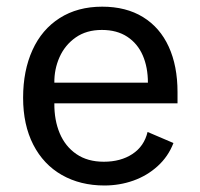

<svg xmlns="http://www.w3.org/2000/svg" viewBox="-20 -560 616 590"><path d="M294 -539.5Q367.5 -539.5 419.5 -507.5Q471.5 -475.5 498.5 -416.5Q525.5 -357.5 525.5 -277V-242.5H147Q146.5 -191 163.5 -150.5Q180.5 -110 214.8 -86.5Q249 -63 299 -63Q351 -63 387 -86.8Q423 -110.5 433.5 -154.5L513 -120.5Q497 -79 464.5 -49.5Q432 -20 389.8 -5Q347.5 10 301 10Q227 10 170.2 -22.2Q113.5 -54.5 82.2 -115.5Q51 -176.5 51 -259.5Q51 -343 79.8 -406.2Q108.5 -469.5 163.5 -504.5Q218.5 -539.5 294 -539.5ZM434.5 -306Q434.5 -353 418.8 -389.5Q403 -426 371.2 -447Q339.5 -468 293 -468Q245.5 -468 212.5 -444.8Q179.5 -421.5 163 -384.5Q146.5 -347.5 147 -306Z"/></svg>

Font: 1883 Sans
Style: Regular
Weight: 400
Designer: 1883 Sans project is a fork of Public Sans.
Version: Version 1.009